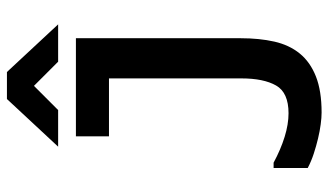

<svg xmlns="http://www.w3.org/2000/svg" viewBox="-212 -716 925 540"><g transform="rotate(-90 250.0 -445.5)"><path d="M413 -694V-231Q413 -178 403.5 -136Q394 -94 370 -64.5Q346 -35 305.5 -19Q265 -3 204 -3Q190 -3 171 -5.5Q152 -8 131 -13Q110 -18 88.5 -25Q67 -32 48 -42V-138H63Q100 -118 135.5 -107Q171 -96 202 -96Q260 -96 280 -131Q300 -166 300 -229V-601H137V-694ZM318 -888 452 -744H347L279 -812L211 -744H108L242 -888Z"/></g></svg>

Font: D2Coding
Style: Bold
Weight: 700
Monospace: yes
Designer: Yong-Rak Park; Jeong-Hwan Yoon; Sang-Min Lee;
Foundry: NHN Corporation
Version: Version 1.3.2; Build 20180524